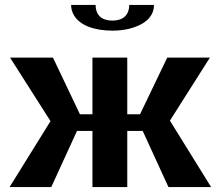

<svg xmlns="http://www.w3.org/2000/svg" viewBox="-20 -763 894 783"><path d="M19 0H189L294 -229H357V0H499V-229H562L667 0H841L673 -271L836 -528H662L551 -297H499V-528H357V-297H306L196 -528H21L186 -269ZM270 -743C270 -728 274 -713 282 -700C305 -661 362 -638 439 -638C464 -638 487 -641 508 -646C563 -660 608 -690 608 -743H507C507 -702 482 -679 439 -679C396 -679 370 -700 370 -743Z"/></svg>

Font: Aerodynamic
Style: Regular
Weight: 500
Designer: Google
Version: Version 2.000980; 2014